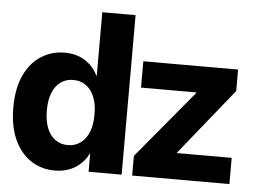

<svg xmlns="http://www.w3.org/2000/svg" viewBox="-51 -787 1191 862"><g transform="rotate(5 544.0 -355.5)"><path d="M224 7.8Q164.7 7.8 117.5 -23Q70.2 -53.8 42.9 -113.2Q15.5 -172.6 15.2 -258.4Q15.5 -346.8 43.9 -405.7Q72.3 -464.6 119.5 -494Q166.8 -523.4 223.4 -523.4Q277.2 -523.4 316.3 -498.5Q355.3 -473.5 374 -432.4H376V-718.8H526V0H377.1V-81.6H375.2Q355 -40.1 316.1 -16.2Q277.2 7.8 224 7.8ZM273 -111.1Q306.5 -111.1 331 -129.1Q355.5 -147.1 368.5 -180.3Q381.5 -213.5 381.2 -258.4Q381.5 -303.8 368.4 -336.5Q355.2 -369.2 330.7 -387Q306.2 -404.7 273 -404.7Q240.9 -404.7 216.9 -387.7Q192.9 -370.8 179.6 -338.3Q166.4 -305.8 166.4 -258.4Q166.4 -210.9 179.6 -178.1Q192.9 -145.2 216.9 -128.2Q240.9 -111.1 273 -111.1ZM573.4 0V-88.7L828.1 -394.9V-396.9H578.7V-515.6H1005.7V-418.8L765 -120.1V-118.2H1011.7V0Z"/></g></svg>

Font: Inter Display V
Style: Regular
Weight: 400
Designer: Rasmus Andersson
Foundry: rsms
Version: Version 3.015;git-src